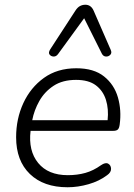

<svg xmlns="http://www.w3.org/2000/svg" viewBox="-20 -782 567 810"><path d="M265 8Q164 8 106 -48Q48 -104 48 -203Q48 -281 78.5 -347Q109 -413 165.5 -453.5Q222 -494 302 -494Q376 -494 419 -459.5Q462 -425 477.5 -371Q493 -317 485 -257Q483 -241 477 -235.5Q471 -230 458 -230H109Q99 -146 141 -94.5Q183 -43 266 -43Q306 -43 340 -52.5Q374 -62 406 -85Q425 -98 436.5 -91.5Q448 -85 448.5 -70Q449 -55 432 -43Q399 -18 354 -5Q309 8 265 8ZM301 -445Q244 -445 206 -420Q168 -395 146 -356Q124 -317 116 -275H434Q439 -322 427 -360.5Q415 -399 384.5 -422Q354 -445 301 -445ZM447 -572Q453 -559 445.5 -551Q438 -543 427 -543.5Q416 -544 410 -555L335 -705L225 -554Q217 -543 206 -543.5Q195 -544 189 -552Q183 -560 192 -574L298 -737Q307 -751 317.5 -756.5Q328 -762 340 -762Q364 -762 375 -737Z"/></svg>

Font: Nunito Light
Style: Italic
Weight: 300
Italic angle: -9°
Designer: Vernon Adams
Foundry: Vernon Adams
Version: Version 3.601; ttfautohint (v1.8.2.53-6de2)